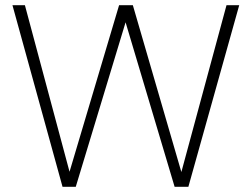

<svg xmlns="http://www.w3.org/2000/svg" viewBox="-20 -720 969 740"><path d="M221 0 28 -700H76L248 -58L439 -700H492L679 -57L853 -700H902L706 0H653L464 -634L272 0Z"/></svg>

Font: DM Sans 12pt ExtraLight
Style: Regular
Weight: 250
Version: Version 4.004;gftools[0.9.30]